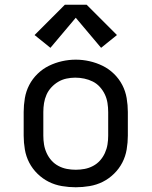

<svg xmlns="http://www.w3.org/2000/svg" viewBox="-20 -783 640 811"><path d="M300 8Q271 8 241.5 3Q212 -2 186 -15Q160 -28 138.5 -49Q117 -70 103.5 -96Q90 -122 85 -151.5Q80 -181 80 -210V-310Q80 -339 85 -368.5Q90 -398 103.5 -424Q117 -450 138.5 -471Q160 -492 186.5 -505Q213 -518 242 -524.5Q271 -531 300 -531Q329 -531 358 -524.5Q387 -518 413.5 -505Q440 -492 461.5 -471Q483 -450 496.5 -424Q510 -398 515 -368.5Q520 -339 520 -310V-210Q520 -181 515 -151.5Q510 -122 496.5 -96Q483 -70 461.5 -49Q440 -28 414 -15Q388 -2 358.5 3Q329 8 300 8ZM300 -66Q319 -66 337.5 -69.5Q356 -73 373 -82Q390 -91 402.5 -105Q415 -119 423 -136.5Q431 -154 434 -172.5Q437 -191 437 -210V-310Q437 -329 434 -348Q431 -367 423 -384Q415 -401 402 -415.5Q389 -430 372 -438.5Q355 -447 336 -451Q317 -455 298 -455Q279 -455 260.5 -451Q242 -447 226 -437.5Q210 -428 197 -414Q184 -400 176.5 -383Q169 -366 166 -347.5Q163 -329 163 -310V-210Q163 -191 166 -172.5Q169 -154 177 -136.5Q185 -119 197.5 -105Q210 -91 227 -82Q244 -73 262.5 -69.5Q281 -66 300 -66ZM407 -581 300 -708 193 -581 126 -635 254 -763H346L474 -635Z"/></svg>

Font: Bmono
Style: Regular
Weight: 400
Monospace: yes
Designer: Belleve Invis
Foundry: Belleve Invis
Version: Version 11.2.2; ttfautohint (v1.8.2)